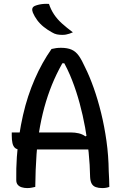

<svg xmlns="http://www.w3.org/2000/svg" viewBox="-20 -954 640 980"><path d="M40 -278H340Q363 -278 382 -273.5Q401 -269 416 -258L443 -271V-191H81Q65 -191 56 -199.5Q47 -208 43.5 -224Q40 -240 40 -262ZM160 0Q151 2 141 4Q131 6 119 6Q104 6 91 2Q78 -2 70.5 -11Q63 -20 63 -35Q62 -95 66 -152.5Q70 -210 78 -263Q86 -316 97.5 -366.5Q109 -417 124 -462.5Q139 -508 157.5 -550.5Q176 -593 197.5 -631.5Q219 -670 243 -704Q255 -707 266.5 -708.5Q278 -710 291 -710Q324 -710 345.5 -700.5Q367 -691 382.5 -669Q398 -647 415 -609Q437 -565 458 -506Q479 -447 496 -378Q513 -309 523.5 -234Q534 -159 535 -80Q536 -60 537 -40Q538 -20 538 0Q530 3 521 4.5Q512 6 502 6Q483 6 469 1Q455 -4 448 -16.5Q441 -29 440 -50Q439 -112 432.5 -176Q426 -240 414.5 -303Q403 -366 386.5 -427Q370 -488 348 -544.5Q326 -601 297 -651L325 -631H281L310 -651Q280 -601 256.5 -548Q233 -495 215 -436Q197 -377 184.5 -310Q172 -243 166.5 -166Q161 -89 160 0ZM230 -934Q239 -906 255.5 -881Q272 -856 296.5 -834Q321 -812 352 -789Q343 -785 334 -782Q325 -779 316.5 -777.5Q308 -776 298 -776Q283 -776 270.5 -778.5Q258 -781 245 -789Q223 -801 203.5 -816.5Q184 -832 170 -851Q156 -870 148 -889Q143 -901 145 -910Q147 -919 158 -924Q168 -928 179 -930.5Q190 -933 202.5 -934Q215 -935 230 -934Z"/></svg>

Font: Recursive Monospace Casual
Style: Regular
Weight: 400
Version: Version 1.047